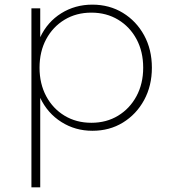

<svg xmlns="http://www.w3.org/2000/svg" viewBox="-20 -548 755 828"><path d="M115.5 260H153.5V-126Q185 -59.5 244.8 -21.8Q304.5 16 378.5 16Q452.5 16 510.2 -19.5Q568 -55 601.5 -116.5Q635 -178 635 -256Q635 -334.5 601.5 -395.8Q568 -457 510 -492.5Q452 -528 378 -528Q304 -528 244.2 -490.8Q184.5 -453.5 153.5 -387.5V-512H115.5ZM374 -18.5Q309 -18.5 258.5 -49Q208 -79.5 179.2 -133.2Q150.5 -187 150.5 -256Q150.5 -325.5 179.2 -379Q208 -432.5 258.5 -463Q309 -493.5 374 -493.5Q439 -493.5 489.5 -463Q540 -432.5 568.8 -379Q597.5 -325.5 597.5 -256Q597.5 -187 568.5 -133.2Q539.5 -79.5 489.2 -49Q439 -18.5 374 -18.5Z"/></svg>

Font: Spartan ExtraLight
Style: Regular
Weight: 200
Designer: Matt Bailey, Mirko Velimirovic
Foundry: Matt Bailey
Version: Version 1.003; ttfautohint (v1.8.3)